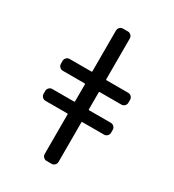

<svg xmlns="http://www.w3.org/2000/svg" viewBox="-238 -964 1170 1292"><g transform="rotate(30 347.0 -318.0)"><path d="M121.1 -150.4Q107.4 -150.4 97.2 -160.6Q86.9 -170.9 86.9 -185.5V-207Q86.9 -221.7 97.2 -231.9Q107.4 -242.2 121.1 -242.2H291Q295.9 -242.2 295.9 -246.1V-378.9Q295.9 -383.8 291 -383.8H121.1Q107.4 -383.8 97.2 -394Q86.9 -404.3 86.9 -418V-441.4Q86.9 -455.1 97.2 -465.3Q107.4 -475.6 121.1 -475.6H291Q295.9 -475.6 295.9 -480.5V-796.9Q295.9 -811.5 306.2 -821.8Q316.4 -832 330.1 -832H369.1Q382.8 -832 393.1 -821.8Q403.3 -811.5 403.3 -796.9V-480.5Q403.3 -475.6 408.2 -475.6H576.2Q590.8 -475.6 601.1 -465.3Q611.3 -455.1 611.3 -441.4V-418Q611.3 -404.3 601.1 -394Q590.8 -383.8 576.2 -383.8H408.2Q403.3 -383.8 403.3 -378.9V-246.1Q403.3 -242.2 408.2 -242.2H576.2Q590.8 -242.2 601.1 -231.9Q611.3 -221.7 611.3 -207V-185.5Q611.3 -170.9 601.1 -160.6Q590.8 -150.4 576.2 -150.4H408.2Q403.3 -150.4 403.3 -146.5V162.1Q403.3 175.8 393.1 186Q382.8 196.3 369.1 196.3H330.1Q316.4 196.3 306.2 186Q295.9 175.8 295.9 162.1V-146.5Q295.9 -150.4 291 -150.4Z"/></g></svg>

Font: Gen Jyuu GothicL Medium
Style: Regular
Weight: 500
Designer: [Source Han Sans]
Ryoko NISHIZUKA  (kana & ideographs); Paul D. Hunt (Latin, Greek & Cyrillic); Wenlong ZHANG  (bopomofo
Version: Version 1.002.20150607